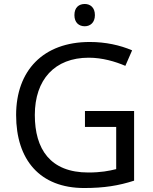

<svg xmlns="http://www.w3.org/2000/svg" viewBox="-20 -935 768 965"><path d="M406 -915C377 -915 354 -898 354 -859C354 -821 377 -803 406 -803C433 -803 457 -821 457 -859C457 -898 433 -915 406 -915ZM407 -377V-297H564V-85C528 -76 487 -68 424 -68C232 -68 155 -186 155 -357C155 -535 255 -645 426 -645C494 -645 559 -626 610 -604L644 -682C583 -708 511 -724 431 -724C197 -724 61 -580 61 -357C61 -131 181 10 403 10C503 10 577 -2 654 -27V-377Z"/></svg>

Font: Noto Sans Brahmi
Style: Regular
Weight: 400
Designer: Monotype Design Team
Foundry: Monotype Imaging Inc.
Version: Version 2.004